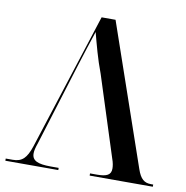

<svg xmlns="http://www.w3.org/2000/svg" viewBox="-80 -791 841 868"><g transform="rotate(10 340.5 -357.0)"><path d="M357 -462 475 -94C482 -75 484 -60 484 -49C484 -20 465 -10 420 -10H388V0H678V-10H668C637 -10 619 -24 604 -68L381 -714H317L115 -87C96 -29 75 -10 33 -10H1V0H244V-10H208C147 -10 121 -22 121 -55C121 -68 125 -83 132 -103L248 -477C269 -543 283 -588 302 -644C316 -591 333 -525 357 -462Z"/></g></svg>

Font: Noto Serif Display Medium
Style: Regular
Weight: 500
Designer: Monotype Design Team
Foundry: Monotype Imaging Inc.
Version: Version 2.009